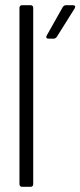

<svg xmlns="http://www.w3.org/2000/svg" viewBox="-20 -720 310 740"><path d="M65 0H98C104 0 108 -4 108 -10V-690C108 -696 104 -700 98 -700H65C59 -700 55 -696 55 -690V-10C55 -4 59 0 65 0ZM167 -571H187C192 -571 196 -574 199 -578L268 -688C272 -695 269 -700 261 -700H234C229 -700 225 -697 222 -693L160 -583C156 -576 159 -571 167 -571Z"/></svg>

Font: Barlow Condensed Light
Style: Regular
Weight: 300
Width: 3
Designer: Jeremy Tribby
Foundry: Tribby Type
Version: Version 1.422;hotconv 1.0.109;makeotfexe 2.5.65596